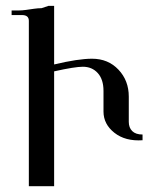

<svg xmlns="http://www.w3.org/2000/svg" viewBox="-20 -645 520 653"><path d="M464.8 -168Q406.2 -164.1 369.1 -193.4Q332 -222.7 332 -265.6V-335.9Q332 -375 312.5 -396.5Q293 -418 261.7 -418Q234.4 -418 164.1 -402.3V-11.7H78.1V-574.2Q78.1 -593.8 54.7 -593.8H19.5V-609.4H43Q54.7 -609.4 68.4 -611.3Q82 -613.3 95.7 -615.2Q109.4 -617.2 121.1 -617.2L144.5 -625H164.1V-425.8Q246.1 -445.3 293 -445.3Q347.7 -445.3 382.8 -408.2Q418 -371.1 418 -316.4V-230.5Q418 -210.9 429.7 -199.2Q441.4 -187.5 464.8 -187.5Z"/></svg>

Font: 和音 by 宁静之雨，公众号njzyshare
Style: Regular
Weight: 400
Designer: Steve Matteson
Foundry: Ascender Corporation
Version: Version 6.00;June 8, 2018;FontCreator 11.0.0.2388 32-bit